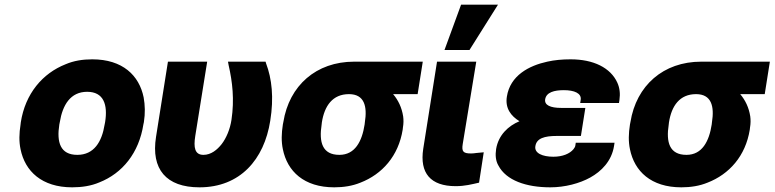

<svg xmlns="http://www.w3.org/2000/svg" viewBox="-20 -792 3316 822"><path d="M68 -259C62 -221 61 -186 68 -153C87 -59 159 10 289 10C330 10 370 4 405 -11C504 -50 575 -137 594 -260L596 -269C602 -307 601 -342 595 -375C576 -469 505 -538 375 -538C334 -538 296 -532 261 -517C162 -478 88 -391 69 -268ZM234 -259 236 -269C248 -343 282 -399 353 -399C424 -399 442 -344 430 -269L428 -259C416 -184 382 -129 311 -129C238 -129 222 -183 234 -259Z M648 -206C626 -68 691 10 834 10C1008 10 1111 -109 1137 -275C1153 -374 1144 -455 1119 -521L1117 -528H956L959 -512C975 -442 984 -366 971 -279C965 -239 949 -201 929 -175C910 -151 884 -129 851 -129C814 -129 808 -160 816 -210L867 -528H699Z M1191 -259C1185 -221 1184 -186 1191 -153C1210 -59 1281 10 1411 10C1451 10 1489 4 1523 -10C1616 -46 1686 -124 1704 -237L1705 -246C1708 -263 1708 -279 1706 -294C1700 -332 1685 -363 1663 -389H1768L1790 -528H1496C1334 -528 1218 -426 1193 -269ZM1357 -259 1358 -268C1369 -339 1404 -389 1474 -389C1540 -389 1553 -337 1542 -268L1541 -259C1530 -187 1500 -129 1433 -129C1360 -129 1345 -183 1357 -259Z M1792 -155C1776 -51 1823 5 1931 5C1970 5 2000 -3 2031 -10L2051 -140L2019 -137C2012 -136 2005 -135 1997 -135C1963 -135 1956 -143 1961 -175L2019 -528H1851ZM1883 -578H1990L2112 -772H1954Z M2104 -154C2100 -128 2102 -103 2114 -83C2147 -20 2232 10 2336 10C2399 10 2462 -7 2507 -32C2554 -58 2599 -102 2609 -168L2611 -181H2445L2443 -168C2442 -162 2439 -159 2435 -153C2419 -134 2389 -121 2349 -121C2303 -121 2267 -136 2272 -166C2277 -200 2311 -210 2364 -210H2467L2486 -330H2383C2336 -330 2310 -342 2314 -367C2319 -397 2353 -406 2394 -406C2438 -406 2471 -393 2466 -364L2464 -351H2630L2632 -364C2636 -391 2633 -416 2623 -438C2594 -502 2521 -538 2423 -538C2387 -538 2354 -535 2323 -528C2245 -511 2164 -469 2150 -378C2142 -328 2168 -295 2204 -273C2156 -253 2114 -214 2104 -154Z M2677 -259C2671 -221 2670 -186 2677 -153C2696 -59 2767 10 2897 10C2937 10 2975 4 3009 -10C3102 -46 3172 -124 3190 -237L3191 -246C3194 -263 3194 -279 3192 -294C3186 -332 3171 -363 3149 -389H3254L3276 -528H2982C2820 -528 2704 -426 2679 -269ZM2843 -259 2844 -268C2855 -339 2890 -389 2960 -389C3026 -389 3039 -337 3028 -268L3027 -259C3016 -187 2986 -129 2919 -129C2846 -129 2831 -183 2843 -259Z"/></svg>

Font: Asimov Pro
Style: UltObl
Weight: 900
Designer: Google
Version: Version 2.000980; 2014